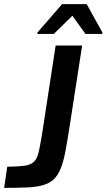

<svg xmlns="http://www.w3.org/2000/svg" viewBox="-45 -908 515 928"><path d="M0 0ZM-10 -102Q44 -103 74 -107Q104 -111 119.5 -126.5Q135 -142 142 -173Q149 -204 158 -258L224 -688H352L291 -294Q280 -223 270.5 -173.5Q261 -124 247.5 -91.5Q234 -59 214 -40.5Q194 -22 162.5 -13Q131 -4 85.5 -2Q40 0 -25 0ZM135 -744ZM135 -744 136 -751 255 -888H374L450 -751L449 -744H368L305 -832L215 -744Z"/></svg>

Font: Azeri Sans SemiBold
Style: Italic
Weight: 600
Designer: Hector Gatti & Omnibus-Type (original fonts) / Cristiano Sobral (main changes and remastering)
Foundry: Omnibus-Type
Version: Version 0.07;August 21, 2020;FontCreator 13.0.0.2681 64-bit;